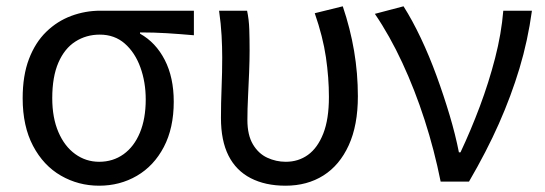

<svg xmlns="http://www.w3.org/2000/svg" viewBox="-20 -577 1732 610"><path d="M295 13Q229 13 173.5 -19Q118 -51 85 -113.5Q52 -176 52 -265Q52 -337 72 -389.5Q92 -442 127 -476Q162 -510 206.5 -526.5Q251 -543 299 -543H596V-465Q550 -469 510 -471.5Q470 -474 425 -474V-470Q475 -442 503.5 -386.5Q532 -331 532 -254Q532 -170 500.5 -110Q469 -50 415 -18.5Q361 13 295 13ZM295 -63Q339 -63 372.5 -87Q406 -111 424.5 -155.5Q443 -200 443 -261Q443 -316 426 -363Q409 -410 376.5 -438.5Q344 -467 297 -467Q254 -467 219.5 -445Q185 -423 165.5 -378Q146 -333 146 -265Q146 -203 165.5 -157.5Q185 -112 219 -87.5Q253 -63 295 -63Z M887 13Q823 13 776.5 -11Q730 -35 706 -82.5Q682 -130 682 -202Q682 -250 684 -298.5Q686 -347 686 -394Q686 -427 684 -464Q682 -501 676 -543H765Q771 -515 772 -483.5Q773 -452 773 -416Q773 -386 771.5 -347.5Q770 -309 768 -269.5Q766 -230 766 -196Q766 -148 783.5 -118.5Q801 -89 829 -76Q857 -63 888 -63Q928 -63 958.5 -85Q989 -107 1007 -152.5Q1025 -198 1025 -269Q1025 -330 1015.5 -395Q1006 -460 980 -535L1069 -557Q1093 -486 1105 -415Q1117 -344 1117 -271Q1117 -179 1088 -115.5Q1059 -52 1007.5 -19.5Q956 13 887 13Z M1380 0Q1360 -100 1329 -196Q1298 -292 1258 -378Q1218 -464 1171 -533L1262 -557Q1290 -513 1317 -456Q1344 -399 1367 -336Q1390 -273 1408.5 -211Q1427 -149 1438 -93H1443Q1476 -163 1504.5 -239Q1533 -315 1553 -392.5Q1573 -470 1579 -543H1670Q1657 -448 1630.5 -360Q1604 -272 1565 -184Q1526 -96 1470 0Z"/></svg>

Font: Noto Sans KR
Style: Regular
Weight: 400
Designer: Ryoko NISHIZUKA  (kana, bopomofo & ideographs); Paul D. Hunt (Latin, Greek & Cyrillic); Sandoll Communications , Soo-you
Foundry: Adobe
Version: Version 2.004-H2;hotconv 1.0.118;makeotfexe 2.5.65603